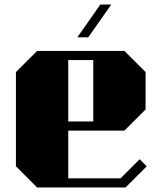

<svg xmlns="http://www.w3.org/2000/svg" viewBox="-20 -824 700 844"><path d="M143 0H532L625 -93L594 -124L510 -40H280V-250H527L620 -343V-507L527 -600H143L50 -507V-93ZM280 -560H390V-290H280ZM469 -804H421L320 -660H368Z"/></svg>

Font: Kumar One
Style: Regular
Weight: 400
Designer: Parimal Parmar
Foundry: Indian Type Foundry
Version: Version 1.001;PS 1.001;hotconv 1.0.88;makeotf.lib2.5.647800